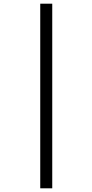

<svg xmlns="http://www.w3.org/2000/svg" viewBox="-20 -780 501 1040"><path d="M198 240H263V-760H198Z"/></svg>

Font: Noto Serif Armenian ExtraCondensed ExtraBold
Style: Regular
Weight: 800
Width: 2
Designer: Monotype Design Team
Foundry: Monotype Imaging Inc.
Version: Version 2.008